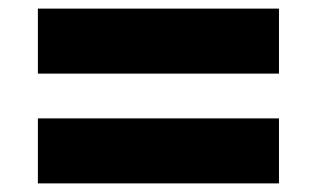

<svg xmlns="http://www.w3.org/2000/svg" viewBox="-20 -573 736 446"><path d="M68 -553H628V-402H68ZM68 -298H628V-147H68Z"/></svg>

Font: Poppins
Style: Bold
Weight: 700
Designer: Ninad Kale (Devanagari), Jonny Pinhorn (Latin)
Version: Version 5.002